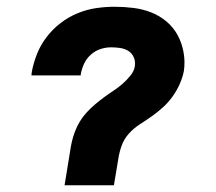

<svg xmlns="http://www.w3.org/2000/svg" viewBox="-20 -548 640 568"><path d="M317 0H171L187 -98Q189 -113 192.5 -128.5Q196 -144 202 -159.5Q208 -175 216.5 -189Q225 -203 236.5 -215.5Q248 -228 261 -239Q274 -250 287.5 -260Q301 -270 315.5 -279.5Q330 -289 342.5 -300Q355 -311 366 -324.5Q377 -338 379 -353Q381 -367 375.5 -379Q370 -391 359.5 -397.5Q349 -404 335.5 -406Q322 -408 309 -408Q293 -408 277.5 -403Q262 -398 249 -386.5Q236 -375 229 -360Q222 -345 219 -329V-325H73L74 -335Q79 -362 89.5 -388.5Q100 -415 118 -438.5Q136 -462 159.5 -480Q183 -498 210 -509Q237 -520 264.5 -524Q292 -528 319 -528Q347 -528 375 -524.5Q403 -521 428 -511Q453 -501 473 -484Q493 -467 505.5 -444Q518 -421 523 -393.5Q528 -366 524 -338Q520 -318 511.5 -299Q503 -280 490.5 -262.5Q478 -245 462 -230.5Q446 -216 429 -204Q412 -192 394 -180.5Q376 -169 361.5 -153Q347 -137 340 -117.5Q333 -98 330 -78Z"/></svg>

Font: Iosevka Aile Heavy Oblique
Style: Regular
Weight: 900
Italic angle: -9°
Designer: Belleve Invis
Foundry: Belleve Invis
Version: Version 31.1.0; ttfautohint (v1.8.4)